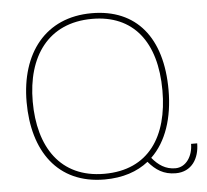

<svg xmlns="http://www.w3.org/2000/svg" viewBox="-52 -779 910 845"><g transform="rotate(-5 403.0 -357.0)"><path d="M377 10C457 10 522 -12 571 -51C603 -13 638 10 691 10C762 10 796 -47 796 -113H769C769 -60 739 -12 691 -12C648 -12 616 -34 589 -67C657 -132 691 -235 691 -358C691 -590 580 -724 383 -724C178 -724 64 -574 64 -359C64 -143 169 10 377 10ZM378 -15C183 -15 91 -159 91 -359C91 -556 187 -699 383 -699C563 -699 664 -575 664 -358C664 -156 574 -15 378 -15Z"/></g></svg>

Font: Noto Sans Georgian Thin
Style: Regular
Weight: 100
Designer: Monotype Design Team, Akaki Razmadze
Foundry: Google LLC
Version: Version 2.005